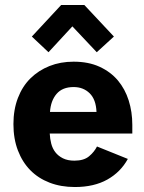

<svg xmlns="http://www.w3.org/2000/svg" viewBox="-20 -738 579 772"><path d="M226 -718H319L438 -591L369 -528L271 -632L175 -528L108 -591ZM494 -99Q465 -46 411.5 -16Q358 14 281 14Q225 14 179.5 -3.5Q134 -21 102 -53.5Q70 -86 52 -133Q34 -180 34 -239Q34 -297 52 -344Q70 -391 102.5 -423Q135 -455 179 -472.5Q223 -490 276 -490Q336 -490 380.5 -469.5Q425 -449 454 -414.5Q483 -380 497.5 -334Q512 -288 512 -236V-201H180Q181 -180 186 -160.5Q191 -141 202.5 -126Q214 -111 233 -101.5Q252 -92 279 -92Q317 -92 338 -109.5Q359 -127 370 -149ZM276 -388Q231 -388 207.5 -360.5Q184 -333 181 -288H368Q366 -338 340.5 -363Q315 -388 276 -388Z"/></svg>

Font: Post Grotesk Bold
Style: Bold
Weight: 700
Version: Version 1.0